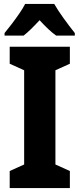

<svg xmlns="http://www.w3.org/2000/svg" viewBox="-20 -950 401 970"><path d="M333 0H29V-86L102 -119V-595L29 -628V-714H333V-628L260 -595V-119L333 -86ZM254 -930Q273 -897 301.5 -857.5Q330 -818 358 -783V-770H264Q244 -784 223.5 -803.5Q203 -823 180 -848Q157 -823 136.5 -803Q116 -783 99 -770H3V-783Q19 -802 39.5 -829Q60 -856 78.5 -883Q97 -910 107 -930Z"/></svg>

Font: Noto Sans Condensed ExtraBold
Style: Regular
Weight: 800
Width: 3
Designer: Monotype Design Team
Foundry: Monotype Imaging Inc.
Version: Version 2.013; ttfautohint (v1.8.4.7-5d5b)